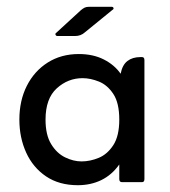

<svg xmlns="http://www.w3.org/2000/svg" viewBox="-20 -536 499 565"><path d="M145 -439 218 -506Q224 -511 229 -513.5Q234 -516 242 -516H308Q313 -516 314 -512.5Q315 -509 311 -507L230 -441Q218 -430 201 -430H149Q145 -430 143.5 -433.5Q142 -437 145 -439ZM331 -52Q309 -21 278 -6Q247 9 209 9Q154 9 115.5 -17Q77 -43 57 -87Q37 -131 37 -184Q37 -240 59 -283.5Q81 -327 120.5 -352Q160 -377 212 -377Q254 -377 285.5 -361Q317 -345 335 -319Q340 -345 355 -356.5Q370 -368 393 -368H398Q405 -368 405 -359V-9Q405 0 398 0H339Q331 0 331 -9ZM220 -61Q245 -61 270.5 -71.5Q296 -82 313.5 -109Q331 -136 331 -184Q331 -233 313.5 -259.5Q296 -286 271 -296Q246 -306 223 -306Q180 -306 147 -276Q114 -246 114 -184Q114 -139 130.5 -112Q147 -85 171.5 -73Q196 -61 220 -61Z"/></svg>

Font: Zain
Style: Regular
Weight: 400
Designer: Zain,Boutros
Foundry: Mobile Telecommunications Company (Zain), 2024
Version: Version 1.51; ttfautohint (v1.8.4)